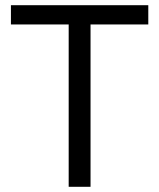

<svg xmlns="http://www.w3.org/2000/svg" viewBox="-20 -718 612 738"><path d="M328 -624V0H244V-624H22V-698H550V-624Z"/></svg>

Font: IBM Plex Sans
Style: Regular
Weight: 400
Designer: Mike Abbink, Paul van der Laan, Pieter van Rosmalen
Foundry: Bold Monday
Version: Version 3.005